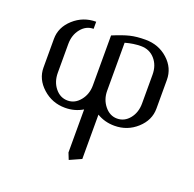

<svg xmlns="http://www.w3.org/2000/svg" viewBox="-107 -495 815 805"><g transform="rotate(20 300.0 -92.0)"><path d="M47.9 -127.9V-255.9Q47.9 -307.6 90.1 -345.7Q132.3 -383.8 189.9 -383.8V-352.1Q156.7 -352.1 134.3 -324.2Q111.8 -296.4 111.8 -255.9V-127.9Q111.8 -87.4 134.3 -59.8Q156.7 -32.2 189.9 -32.2Q222.2 -32.2 245.1 -60.5Q268.1 -88.9 268.1 -127.9V-351.1Q312.5 -369.6 341.6 -376.7Q370.6 -383.8 410.2 -383.8Q469.2 -383.8 510.5 -346.4Q551.8 -309.1 551.8 -255.9V-127.9Q551.8 -76.2 509.8 -38.1Q467.8 0 410.2 0Q367.2 0 332 -21V176.8L279.8 200.2L268.1 170.9V-21Q232.9 0 189.9 0Q132.3 0 90.1 -38.1Q47.9 -76.2 47.9 -127.9ZM332 -127.9Q332 -88.9 355 -60.5Q377.9 -32.2 410.2 -32.2Q443.4 -32.2 465.6 -59.8Q487.8 -87.4 487.8 -127.9V-255.9Q487.8 -297.4 463.9 -324.7Q439.9 -352.1 401.9 -352.1Q368.2 -352.1 332 -341.8Z"/></g></svg>

Font: Gawaa
Style: Regular
Weight: 400
Designer: T. Christopher White
Version: Version 1.0